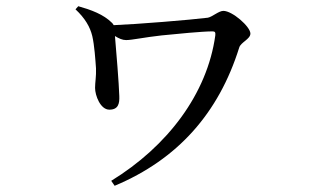

<svg xmlns="http://www.w3.org/2000/svg" viewBox="-20 -543 1040 618"><path d="M223 -513C254 -484 270 -456 277 -427C284 -397 287 -351 289 -323C290 -297 286 -278 286 -260C286 -236 303 -190 332 -190C361 -190 365 -210 364 -234C363 -271 354 -382 350 -427C363 -419 374 -414 386 -414C405 -414 445 -423 500 -429C550 -434 631 -442 664 -442C672 -442 674 -439 673 -429C647 -241 519 -72 338 39L349 55C552 -30 684 -179 750 -390C755 -407 786 -417 786 -435C786 -457 728 -508 699 -508C684 -508 664 -489 649 -486C593 -479 421 -465 346 -462C344 -465 343 -467 341 -469C313 -497 274 -511 232 -523Z"/></svg>

Font: Source Han Serif JP Medium
Style: Regular
Weight: 500
Designer: Ryoko NISHIZUKA 西塚涼子 (kana & ideographs); Frank Grießhammer (Latin, Greek & Cyrillic); Wenlong ZHANG 张文龙 (bopomofo); San
Foundry: Adobe Systems Incorporated
Version: Version 1.001;PS 1.001;hotconv 16.6.54;makeotf.lib2.5.65590